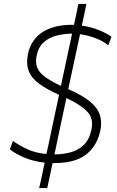

<svg xmlns="http://www.w3.org/2000/svg" viewBox="-20 -823 595 980"><path d="M180 137Q187.5 103.5 194.5 71Q201 38.5 208 7Q146.5 0 101.2 -20Q56 -40 30.5 -60.5L46 -104Q80.5 -79 121.5 -60.5Q162.5 -42 217 -37Q225.5 -76 233.8 -114.5Q242 -153 250 -192L281.5 -339Q218.5 -367 179.5 -395.8Q140.5 -424.5 126.5 -461Q118.5 -481.5 118.5 -507Q118.5 -526.5 123 -548.5Q137.5 -618.5 194.5 -657.5Q251.5 -696.5 350.5 -696.5Q354 -696.5 357.5 -696Q363 -722 369 -749Q374.5 -775.5 380 -803H421Q415 -774.5 409.5 -747Q403.5 -719.5 397.5 -692.5Q445 -685.5 486.8 -668.5Q528.5 -651.5 549 -635L532.5 -592Q504.5 -614.5 465 -629Q425.5 -643.5 388.5 -648.5Q379 -604.5 370 -561.5Q360.5 -518 351 -474L328.5 -368Q401 -336.5 439.5 -304.5Q478 -272.5 489.5 -236.5Q496 -216 496 -193Q496 -175.5 492 -156Q475.5 -78 419.2 -34.2Q363 9.5 256.5 9.5H248.5Q242 40.5 235 72.2Q228 104 221 137ZM167.5 -541Q164 -525.5 164 -511.5Q164 -477.5 184.5 -454Q213 -420.5 291 -384.5L310 -474Q319.5 -518.5 329 -562.5Q338.5 -606.5 348 -651.5Q308.5 -651 270.5 -641.8Q232.5 -632.5 204.8 -608.8Q177 -585 167.5 -541ZM291 -192Q283 -152.5 274.5 -113.5Q266 -74.5 258 -35Q298.5 -35 337.8 -44.8Q377 -54.5 406.5 -82Q436 -109.5 447 -163Q450 -177 450 -189.5Q450 -228 424 -254.5Q389 -290 319 -322.5Z"/></svg>

Font: Heraclito ExtraLight
Style: Italic
Weight: 200
Italic angle: -12°
Designer: Kostas Bartsokas (font) & Cristiano Sobral (main changes)
Foundry: Kostas Bartsokas (font) & Cristiano Sobral (main changes)
Version: Version 1.00;July 8, 2020;FontCreator 13.0.0.2655 64-bit